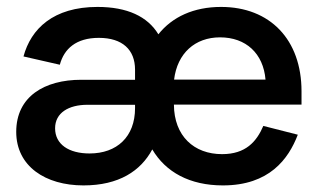

<svg xmlns="http://www.w3.org/2000/svg" viewBox="-20 -534 936 568"><path d="M639.5 14.5C776.5 14.5 833.5 -63.5 861 -135.5L759 -161.5C739 -115 707 -78 637 -78C554 -78 495 -131.5 494.5 -224.5H872V-264C872 -417 778.5 -513.5 634 -513.5C553 -513.5 489.5 -484 448.5 -432.5C416.5 -485.5 356 -513.5 268.5 -513.5C137.5 -513.5 71.5 -448.5 49.5 -367L157 -342.5C169.5 -389.5 205 -422 272.5 -422C342.5 -422 379.5 -386.5 379.5 -328V-298H220.5C111.5 -298 28 -248.5 28 -144C28 -42 114.5 14.5 227 14.5C332 14.5 396.5 -28.5 430.5 -92C470 -25 541 14.5 639.5 14.5ZM245 -80C183.5 -80 143 -107 143 -154.5C143 -200.5 183.5 -224 238.5 -224H379.5V-214C379.5 -129 325.5 -80 245 -80ZM495 -298.5C504.5 -376.5 557 -423.5 631 -423.5C707.5 -423.5 759 -376 765.5 -298.5Z"/></svg>

Font: MCL Standard Medium
Style: Regular
Weight: 500
Designer: Květoslav Bartoš
Foundry: Florian Karsten
Version: Version 1.001;Glyphs 3.2.3 (3260)